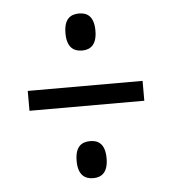

<svg xmlns="http://www.w3.org/2000/svg" viewBox="-42 -641 509 568"><g transform="rotate(-5 212.5 -357.5)"><path d="M213 -492C238 -492 257 -506 257 -547C257 -589 238 -602 213 -602C187 -602 168 -589 168 -547C168 -506 187 -492 213 -492ZM42 -328H383V-387H42ZM213 -113C238 -113 257 -127 257 -168C257 -210 238 -223 213 -223C187 -223 168 -210 168 -168C168 -127 187 -113 213 -113Z"/></g></svg>

Font: Noto Serif Khmer ExtraCondensed Medium
Style: Regular
Weight: 500
Width: 2
Designer: Danh Hong and the Monotype Design Team
Foundry: Monotype Imaging Inc.
Version: Version 2.004